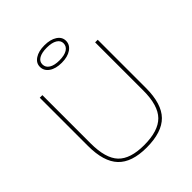

<svg xmlns="http://www.w3.org/2000/svg" viewBox="-226 -955 1096 1096"><g transform="rotate(-45 322.0 -407.0)"><path d="M535 -238V-627H556V-238Q556 -110 499 -52Q442 6 318 6Q199 6 143.5 -52.5Q88 -111 88 -238V-627H109V-238Q109 -117 158 -65.5Q207 -14 318 -14Q433 -14 484 -66Q535 -118 535 -238ZM424 -751Q424 -719 395 -699Q366 -679 318 -679Q270 -679 241.5 -699Q213 -719 213 -751Q213 -782 242 -801Q271 -820 318 -820Q366 -820 395 -801Q424 -782 424 -751ZM233 -751Q233 -726 255.5 -712Q278 -698 318 -698Q359 -698 381.5 -712Q404 -726 404 -751Q404 -774 381.5 -787.5Q359 -801 318 -801Q278 -801 255.5 -788Q233 -775 233 -751Z"/></g></svg>

Font: Blinker Thin
Style: Regular
Weight: 100
Designer: Juergen Huber
Foundry: supertype
Version: Version 1.017;hotconv 1.0.117;makeotfexe 2.5.65602